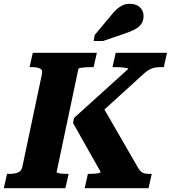

<svg xmlns="http://www.w3.org/2000/svg" viewBox="-52 -987 896 1007"><path d="M-32 0 -15 -75H-4Q23 -75 41.5 -82Q60 -89 65 -111L168 -599Q173 -621 157 -628Q141 -635 114 -635H103L120 -710H456L439 -635H428Q412 -635 396.5 -634Q381 -633 370.5 -631Q360 -629 359 -625L245 -85Q244 -82 253 -79.5Q262 -77 275 -76Q288 -75 300 -75H308L291 0ZM392 0 409 -75H417Q432 -75 445 -76Q458 -77 467 -79.5Q476 -82 476 -85L331 -342L336 -368L620 -625Q621 -628 615 -629.5Q609 -631 598.5 -632.5Q588 -634 575.5 -634.5Q563 -635 550 -635H538L555 -710H824L807 -635H789Q772 -635 758.5 -632Q745 -629 732.5 -622.5Q720 -616 705 -603L428 -351L473 -452L675 -102Q682 -92 689 -86Q696 -80 706 -77.5Q716 -75 729 -75H744L727 0ZM528 -903Q544 -924 559.5 -938Q575 -952 591.5 -959.5Q608 -967 629 -967Q663 -967 682 -948.5Q701 -930 701 -903Q701 -879 689 -861.5Q677 -844 653.5 -832Q630 -820 594 -808L488 -772H439L445 -804Z"/></svg>

Font: Roboto Serif
Style: Bold Italic
Weight: 700
Italic angle: -10°
Designer: Greg Gazdowicz
Foundry: Commercial Type
Version: Version 1.008